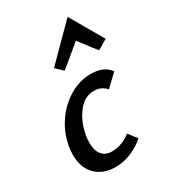

<svg xmlns="http://www.w3.org/2000/svg" viewBox="-177 -794 784 888"><g transform="rotate(-30 215.5 -350.5)"><path d="M431 -531 378 -500 307 -592 193 -498 156 -533 329 -707ZM263 -350Q213 -350 178 -305.5Q143 -261 130 -198Q125 -177 125 -151Q125 -110 143.5 -87.5Q162 -65 196 -65Q224 -65 250.5 -75Q277 -85 297 -102L332 -57Q300 -28 259 -11Q218 6 176 6Q109 6 70 -33.5Q31 -73 31 -141Q31 -170 36 -192Q48 -255 85.5 -308.5Q123 -362 176.5 -393.5Q230 -425 289 -425Q359 -425 390 -381L327 -321Q302 -350 263 -350Z"/></g></svg>

Font: Ysabeau Infant Semibold
Style: Italic
Weight: 600
Italic angle: -12°
Designer: Christian Thalmann (Catharsis Fonts)
Version: Version 0.003